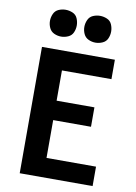

<svg xmlns="http://www.w3.org/2000/svg" viewBox="-103 -1034 782 1100"><g transform="rotate(10 288.0 -484.0)"><path d="M91 0H515V-113H227V-333H447V-446H227V-622H515V-735H91ZM388 -812Q409 -812 429 -821Q449 -830 457.5 -849.5Q466 -869 466 -890Q466 -911 457.5 -931Q449 -951 429 -959.5Q409 -968 388 -968Q367 -968 347.5 -959.5Q328 -951 319 -931Q310 -911 310 -890Q310 -869 319 -849.5Q328 -830 347.5 -821Q367 -812 388 -812ZM188 -812Q209 -812 229 -821Q249 -830 257.5 -849.5Q266 -869 266 -890Q266 -911 257.5 -931Q249 -951 229 -959.5Q209 -968 188 -968Q167 -968 147.5 -959.5Q128 -951 119 -931Q110 -911 110 -890Q110 -869 119 -849.5Q128 -830 147.5 -821Q167 -812 188 -812Z"/></g></svg>

Font: Iosevka Sparkle Extrabold
Style: Regular
Weight: 800
Designer: Belleve Invis
Foundry: Belleve Invis
Version: Version 4.5.0; ttfautohint (v1.8.3)